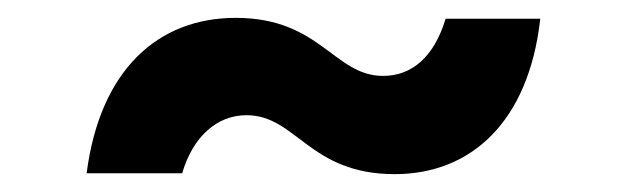

<svg xmlns="http://www.w3.org/2000/svg" viewBox="-20 -385 700 215"><path d="M422 -190C507 -190 572 -248 585 -364H479C466 -321 441 -300 409 -300C354 -300 339 -365 244 -365C157 -365 92 -307 77 -191H184C196 -232 223 -256 256 -256C312 -256 326 -190 422 -190Z"/></svg>

Font: Plus Jakarta Sans
Style: Bold Italic
Weight: 700
Italic angle: -8°
Designer: Gumpita Rahayu
Foundry: Tokotype
Version: Version 2.071;gftools[0.9.30]